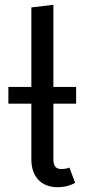

<svg xmlns="http://www.w3.org/2000/svg" viewBox="-20 -770 353 802"><path d="M298 -337V-407H203V-750L111 -739V-407H15V-337H111V-104C111 -31 153 12 221 12C248 12 272 6 294 -6L270 -70C260 -66 249 -64 236 -64C212 -64 203 -78 203 -106V-337Z"/></svg>

Font: Fira Sans
Style: Regular
Weight: 400
Designer: Carrois Corporate & Edenspiekermann AG
Foundry: Carrois Corporate GbR & Edenspiekermann AG
Version: Version 4.203